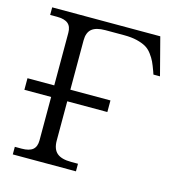

<svg xmlns="http://www.w3.org/2000/svg" viewBox="-105 -792 820 883"><g transform="rotate(15 305.5 -350.0)"><path d="M213.9 -113.8Q213.9 -73.2 235.4 -54.7Q256.8 -36.1 303.2 -36.1H335.9V0H35.2V-36.1H67.9Q103.5 -36.1 120.4 -50Q137.2 -64 137.2 -94.2V-300.8H9.8V-356H137.2V-606Q137.2 -636.2 120.4 -650.1Q103.5 -664.1 67.9 -664.1H35.2V-700.2H549.8L596.2 -522H564.9L560.1 -536.1Q550.8 -562 543.2 -578.4Q535.6 -594.7 522.2 -612.5Q508.8 -630.4 491.9 -639.9Q475.1 -649.4 449 -655.8Q422.9 -662.1 388.2 -662.1H298.8Q254.4 -662.1 234.1 -645Q213.9 -627.9 213.9 -590.8V-356H404.8V-300.8H213.9Z"/></g></svg>

Font: LT Superior Serif
Style: Regular
Weight: 400
Designer: Daniel Lyons
Foundry: LyonsType
Version: Version 2.120;FEAKit 1.0